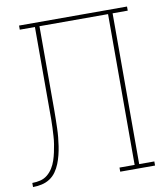

<svg xmlns="http://www.w3.org/2000/svg" viewBox="-82 -805 765 874"><g transform="rotate(-10 300.0 -367.5)"><path d="M0 0V-19Q19 -19 37.5 -23.5Q56 -28 70.5 -40Q85 -52 95 -68Q105 -84 111 -102Q117 -120 121 -138.5Q125 -157 128 -175.5Q131 -194 132 -213Q133 -232 134 -250.5Q135 -269 135 -288Q135 -307 135 -326V-716H65V-735H564V-716H494V-19H564V0H403V-19H473V-716H156V-326Q156 -305 155.5 -285Q155 -265 154.5 -244.5Q154 -224 152 -203.5Q150 -183 147 -163Q144 -143 139 -123Q134 -103 126.5 -84Q119 -65 107 -48Q95 -31 78 -20Q61 -9 40.5 -4.5Q20 0 0 0Z"/></g></svg>

Font: Iosevka HT Thin Extended
Style: Regular
Weight: 100
Width: 7
Monospace: yes
Designer: Belleve Invis
Foundry: Belleve Invis
Version: Version 32.3.0; ttfautohint (v1.8.4)